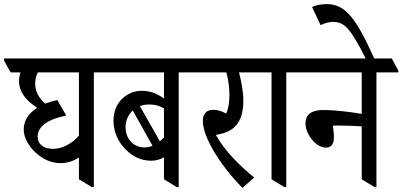

<svg xmlns="http://www.w3.org/2000/svg" viewBox="-57 -909 1968 939"><path d="M239 -111C273 -111 306 -123 329 -139V-32L392 6H402V-555H508V-564L476 -623H-37V-612L-5 -555H43C39 -541 36 -528 36 -513C36 -457 73 -415 125 -382C84 -356 59 -321 59 -275C59 -234 85 -192 119 -161C154 -129 196 -111 239 -111ZM127 -241C127 -291 178 -326 267 -344L223 -420C202 -415 182 -409 164 -402C132 -431 115 -462 115 -501C115 -520 120 -539 128 -555H329V-245C293 -206 248 -181 202 -181C155 -181 127 -205 127 -241Z M683 -123C707 -123 728 -130 745 -140V-32L807 6H817V-555H924V-564L891 -623H434V-613L466 -555H745V-427C719 -446 684 -465 637 -465C564 -465 498 -409 498 -319C498 -264 521 -214 558 -178C591 -144 631 -123 683 -123ZM672 -398C699 -398 721 -393 745 -379V-237C738 -230 732 -224 725 -218L627 -390C640 -395 655 -398 672 -398ZM557 -288C557 -319 570 -348 592 -369L689 -196C677 -191 664 -188 651 -188C593 -188 557 -232 557 -288Z M1129 10 1186 -41C1122 -93 1044 -167 999 -249C1009 -251 1019 -253 1026 -255C1100 -273 1133 -326 1133 -415C1133 -460 1124 -509 1112 -555H1238V-564L1206 -623H849V-613L881 -555H1050C1059 -522 1065 -484 1065 -445C1065 -411 1061 -379 1049 -354C1027 -366 1005 -372 986 -372C954 -372 935 -354 935 -317C935 -235 1027 -92 1129 10Z M1334 6H1343V-555H1450V-564L1418 -623H1164V-613L1196 -555H1271V-32Z M1537 -187C1565 -187 1576 -208 1576 -237C1576 -256 1573 -279 1571 -294C1580 -295 1587 -295 1596 -295C1640 -295 1683 -293 1712 -291V-32L1775 6H1784V-555H1891V-564L1859 -623H1376V-613L1408 -555H1712V-352C1663 -361 1581 -371 1523 -371C1464 -371 1437 -347 1437 -305C1437 -253 1488 -187 1537 -187Z M1735 -615H1777C1686 -816 1636 -889 1540 -889C1513 -889 1488 -883 1469 -875L1511 -786C1529 -795 1552 -802 1572 -802C1616 -802 1641 -780 1675 -726C1693 -696 1709 -669 1735 -615Z"/></svg>

Font: Noto Serif Devanagari Condensed
Style: Regular
Weight: 400
Width: 3
Designer: Universal Thirst, Indian Type Foundry and the Monotype Design Team
Foundry: Monotype Imaging Inc.
Version: Version 2.004